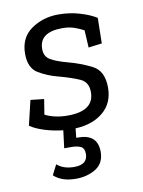

<svg xmlns="http://www.w3.org/2000/svg" viewBox="-78 -508 573 772"><g transform="rotate(-10 209.0 -122.5)"><path d="M181 -47Q289 -47 289 -124Q289 -165 256.5 -179.5Q224 -194 172 -208Q128 -219 91.5 -241Q55 -263 55 -321Q55 -387 103 -420.5Q151 -454 214 -454Q259 -454 300 -442Q341 -430 368 -413L366 -309L311 -302L307 -373Q288 -383 267.5 -390Q247 -397 220 -397Q126 -397 126 -328Q126 -298 149 -284Q172 -270 221 -257Q267 -245 313.5 -222Q360 -199 360 -130Q360 -67 316.5 -30.5Q273 6 203 9L199 47H207Q286 47 286 119Q286 166 251 187.5Q216 209 170 209Q112 209 80 179L101 138Q128 161 171 161Q226 161 226 117Q226 94 211.5 87Q197 80 173 80H144L153 8Q114 4 77.5 -7.5Q41 -19 20 -34L44 -135L99 -129L89 -67Q128 -47 181 -47Z"/></g></svg>

Font: Zilla Slab
Style: Italic
Weight: 400
Italic angle: -6°
Designer: Typotheque.com
Foundry: Typotheque type foundry
Version: Version 1.1; 2017; ttfautohint (v1.6)